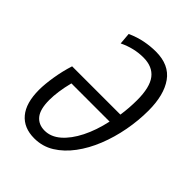

<svg xmlns="http://www.w3.org/2000/svg" viewBox="-205 -812 931 931"><g transform="rotate(45 261.0 -346.5)"><path d="M194 11Q122 11 83 -35.5Q44 -82 44 -172Q44 -210 52.5 -263Q61 -316 77 -366H408Q412 -392 414 -419.5Q416 -447 416 -473Q416 -561 385 -601Q354 -641 291 -641Q227 -641 165 -611L160 -671Q200 -689 238.5 -696.5Q277 -704 314 -704Q405 -704 448 -643.5Q491 -583 491 -476Q491 -408 478 -338.5Q465 -269 440 -206.5Q415 -144 378.5 -95Q342 -46 296 -17.5Q250 11 194 11ZM203 -51Q246 -51 283.5 -83.5Q321 -116 350 -173.5Q379 -231 395 -305H133Q123 -265 118.5 -232.5Q114 -200 114 -173Q114 -109 137.5 -80Q161 -51 203 -51Z"/></g></svg>

Font: Ubuntu Sans Condensed
Style: Italic
Weight: 400
Width: 3
Italic angle: -13.5°
Designer: Dalton Maag Ltd
Foundry: Dalton Maag Ltd
Version: Version 1.006; ttfautohint (v1.8.4.7-5d5b)